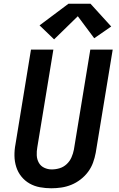

<svg xmlns="http://www.w3.org/2000/svg" viewBox="-20 -1001 640 1029"><path d="M255 8Q224 8 194 2.5Q164 -3 138.5 -17.5Q113 -32 94.5 -55Q76 -78 67 -106.5Q58 -135 57.5 -166Q57 -197 63 -228L146 -735H266L180 -212Q176 -190 177 -168.5Q178 -147 188 -129Q198 -111 217 -102Q236 -93 257 -93Q279 -93 300 -99.5Q321 -106 337.5 -121.5Q354 -137 363 -157.5Q372 -178 376 -199L464 -735H584L493 -182Q488 -155 478.5 -129Q469 -103 452 -80Q435 -57 411.5 -39Q388 -21 362 -10.5Q336 0 309 4Q282 8 255 8ZM270 -790 192 -865 347 -981H465L576 -859L485 -796L397 -914Z"/></svg>

Font: Iosevka Curly Extended
Style: Bold Italic
Weight: 700
Width: 7
Italic angle: -9°
Monospace: yes
Designer: Belleve Invis
Foundry: Belleve Invis
Version: Version 11.1.0; ttfautohint (v1.8.3)